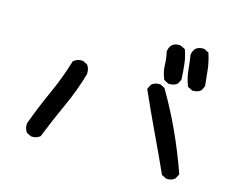

<svg xmlns="http://www.w3.org/2000/svg" viewBox="-95 -851 1191 965"><g transform="rotate(15 500.0 -369.0)"><path d="M680.7 -479.5Q683.6 -479.5 689.5 -479.5L712.9 -467.8Q821.3 -285.2 897.5 -67.4L884.8 -43Q875 -34.2 865.7 -31.7Q856.4 -29.3 850.6 -29.3Q844.7 -29.3 838.9 -29.3L814.5 -42Q768.6 -143.6 722.2 -241.2Q675.8 -338.9 630.9 -440.4L643.6 -465.8Q659.2 -479.5 680.7 -479.5ZM91.8 -109.4Q91.8 -117.2 92.8 -119.1Q126 -210 166 -297.9Q206.1 -385.7 233.4 -477.5L236.3 -479.5Q252.9 -493.2 274.4 -493.2Q282.2 -493.2 284.2 -492.2L306.6 -481.4Q314.5 -470.7 316.9 -460.9Q319.3 -451.2 319.3 -445.3Q319.3 -436.5 319.3 -433.6Q293 -341.8 252.4 -253.4Q211.9 -165 175.8 -74.2L174.8 -72.3Q158.2 -58.6 136.7 -58.6Q128.9 -58.6 127 -59.6L104.5 -70.3Q91.8 -87.9 91.8 -109.4ZM811.5 -696.3Q820.3 -704.1 829.6 -706.5Q838.9 -709 844.7 -709Q850.6 -709 856.4 -709L880.9 -696.3Q894.5 -654.3 899.4 -613.3Q904.3 -572.3 908.2 -528.3L896.5 -504.9Q880.9 -491.2 859.4 -491.2Q856.4 -491.2 850.6 -491.2L826.2 -503.9Q810.5 -543.9 806.6 -584Q802.7 -624 796.9 -662.1Q798.8 -681.6 811.5 -696.3ZM691.4 -682.6Q706.1 -695.3 726.6 -695.3Q735.4 -695.3 737.3 -694.3L761.7 -682.6Q775.4 -644.5 779.3 -607.4Q783.2 -570.3 785.2 -530.3L773.4 -506.8Q757.8 -493.2 735.4 -493.2Q732.4 -493.2 726.6 -493.2L702.1 -505.9Q686.5 -542 685.5 -579.1Q684.6 -614.3 676.8 -647.5Q678.7 -668 691.4 -682.6Z"/></g></svg>

Font: JasonHandwriting2
Style: SemiBold
Weight: 600
Version: Version 1.04.7